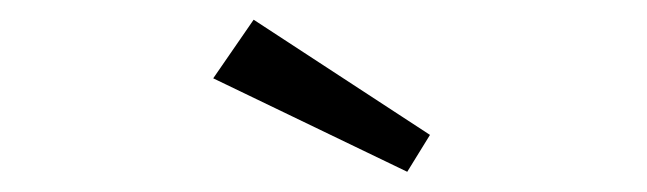

<svg xmlns="http://www.w3.org/2000/svg" viewBox="-20 -792 640 190"><path d="M383 -622 405.5 -658.5 231 -772.5 191 -714.5Z"/></svg>

Font: Kode Mono
Style: Regular
Weight: 400
Monospace: yes
Designer: Isa Ozler
Foundry: Kadena LLC
Version: Version 1.000;gftools[0.9.28]